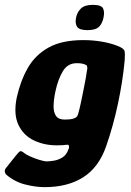

<svg xmlns="http://www.w3.org/2000/svg" viewBox="-38 -643 541 790"><path d="M31 -242Q46 -310 76.5 -363.5Q107 -417 162 -447.5Q217 -478 305 -478Q345 -478 382 -471.5Q419 -465 446 -454Q472 -444 474.5 -432.5Q477 -421 475 -394Q467 -309 447.5 -217Q428 -125 399 -42Q369 45 305 86Q241 127 146 127Q108 127 65 116Q22 105 -13 75Q-16 72 -18 64Q-20 56 -13 48Q-9 43 -0.5 32Q8 21 17 10Q26 -1 30 -6Q41 -20 46 -21Q51 -22 61 -14Q69 -7 87 1Q105 9 124.5 15Q144 21 155 21Q167 21 184.5 18Q202 15 218.5 5Q235 -5 243 -27Q243 -28 243.5 -29Q244 -30 245 -31Q247 -38 245.5 -43.5Q244 -49 234 -47Q229 -46 217.5 -45.5Q206 -45 195 -45Q144 -45 101 -65.5Q58 -86 37.5 -130Q17 -174 31 -242ZM190 -267Q183 -234 182.5 -207.5Q182 -181 192.5 -166Q203 -151 228 -151Q239 -151 249.5 -152Q260 -153 269 -157Q275 -159 278.5 -163.5Q282 -168 284 -176Q289 -193 294.5 -219Q300 -245 305.5 -272.5Q311 -300 315 -322Q319 -344 320 -354Q322 -359 321 -366.5Q320 -374 317 -375Q310 -379 301.5 -381Q293 -383 277 -383Q241 -383 221 -350.5Q201 -318 190 -267ZM388 -571Q383 -546 369 -532.5Q355 -519 322 -519Q289 -519 279.5 -532.5Q270 -546 275 -571Q280 -594 295.5 -608.5Q311 -623 344 -623Q379 -623 386 -608.5Q393 -594 388 -571Z"/></svg>

Font: Glory Thin ExtraBold
Style: Italic
Weight: 800
Italic angle: -12°
Version: Version 1.011